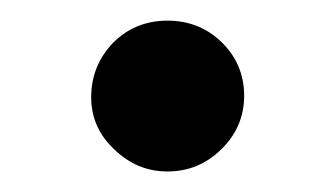

<svg xmlns="http://www.w3.org/2000/svg" viewBox="-20 -168 326 187"><path d="M217.8 -74.7C217.8 -95.2 210.4 -112.8 195.8 -127C181.2 -141.1 163.6 -147.9 143.1 -147.9C122.1 -147.9 104.5 -140.6 90.3 -126.5C76.2 -111.8 68.8 -94.2 68.8 -73.2C68.8 -53.7 76.2 -36.6 91.3 -22.5C106 -8.3 123 -1 143.1 -1C163.6 -1 181.2 -8.3 195.8 -22.9C210.4 -37.1 217.8 -54.7 217.8 -74.7Z"/></svg>

Font: Parastoo
Style: Bold
Weight: 700
Foundry: Saber Rastikerdar (saber.rastikerdar@gmail.com)
Version: Version 2.0.1